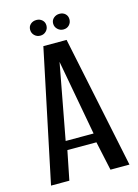

<svg xmlns="http://www.w3.org/2000/svg" viewBox="-110 -769 596 830"><g transform="rotate(-15 188.5 -354.0)"><path d="M13 0 137 -591H241L364 0H279L251 -130H121L95 0ZM124 -170H249L187 -507ZM137 -638Q121 -638 110.5 -648.5Q100 -659 100 -674Q100 -689 110.5 -698.5Q121 -708 137 -708Q152 -708 162.5 -698.5Q173 -689 173 -674Q173 -659 162.5 -648.5Q152 -638 137 -638ZM240 -638Q225 -638 214 -648.5Q203 -659 203 -674Q203 -689 214 -698.5Q225 -708 240 -708Q256 -708 266 -698.5Q276 -689 276 -674Q276 -659 266 -648.5Q256 -638 240 -638Z"/></g></svg>

Font: Alumni Sans Medium
Style: Regular
Weight: 500
Designer: Robert E. Leuschke
Foundry: Robert E. Leuschke
Version: Version 1.018